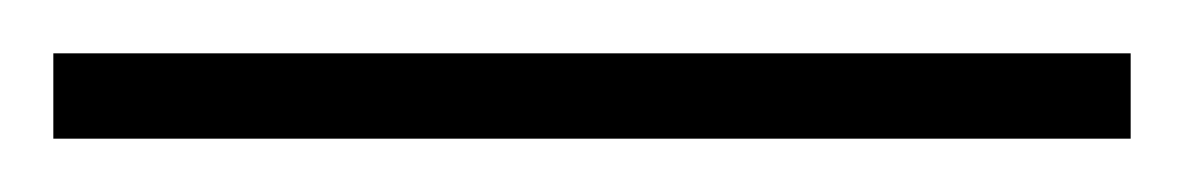

<svg xmlns="http://www.w3.org/2000/svg" viewBox="-22 70 444 72"><path d="M402 122V90H-2V122Z"/></svg>

Font: Noto Sans Bengali SemiCondensed ExtraLight
Style: Regular
Weight: 200
Width: 4
Designer: Joana Ranito - Universal Thirst; Jelle Bosma - Monotype Design Team
Foundry: Universal Thirst ehf.
Version: Version 3.000